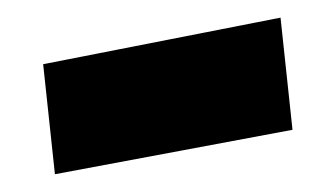

<svg xmlns="http://www.w3.org/2000/svg" viewBox="-29 -358 468 269"><g transform="rotate(-5 205.0 -223.5)"><path d="M36 -283 373 -319 376 -161 39 -128Z"/></g></svg>

Font: Ysabeau Black
Style: Regular
Weight: 900
Designer: Christian Thalmann (Catharsis Fonts)
Version: Version 0.003